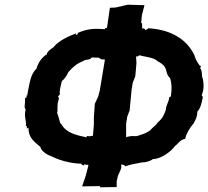

<svg xmlns="http://www.w3.org/2000/svg" viewBox="-20 -766 885 816"><path d="M630 -90C667 -90 712 -127 724 -146C734 -151 745 -173 767 -176C770 -194 786 -223 802 -240C813 -261 817 -265 819 -292C832 -305 837 -329 840 -344C837 -348 838 -344 841 -345C842 -355 842 -358 837 -360C845 -380 848 -401 842 -431C835 -443 842 -464 830 -477C831 -474 831 -482 834 -481C834 -488 825 -490 825 -488C828 -483 825 -495 827 -490C817 -502 809 -520 806 -532C775 -596 711 -640 610 -646C605 -640 597 -638 596 -638C596 -646 600 -641 595 -643C591 -647 580 -646 584 -641V-666L580 -669L583 -701L594 -744L523 -746L471 -734L447 -733L434 -642C437 -648 427 -650 426 -644C433 -642 418 -642 427 -642C381 -645 352 -645 308 -625C313 -624 313 -630 309 -620C308 -615 296 -619 306 -625C273 -613 230 -594 207 -565C201 -561 179 -547 179 -535C162 -525 144 -506 135 -474C110 -451 106 -415 96 -363C98 -363 99 -361 93 -360C90 -354 93 -361 94 -353C90 -352 91 -352 86 -347C89 -331 80 -308 89 -301C81 -269 93 -254 90 -231C101 -228 90 -226 95 -220L101 -223C101 -181 123 -166 152 -141C153 -126 181 -107 196 -103C230 -86 273 -72 327 -70C328 -60 332 -67 323 -68C338 -62 339 -60 338 -69C346 -63 352 -68 356 -64L345 -21L329 26L407 25L403 30L476 29V4L481 -18C489 -38 500 -53 494 -66C498 -68 513 -64 512 -59C532 -66 550 -70 585 -76C594 -75 618 -80 630 -90ZM231 -352 228 -351C225 -358 229 -357 235 -366C231 -373 237 -399 243 -422C256 -430 268 -453 270 -459C290 -481 304 -495 337 -508C337 -512 355 -511 365 -516C369 -526 375 -520 399 -521C403 -519 406 -517 410 -514L424 -513H426L404 -381L397 -355L383 -325L379 -269V-238L375 -189C358 -188 361 -184 355 -188C347 -189 344 -180 353 -181C304 -192 262 -200 241 -238C232 -243 233 -262 223 -285C226 -298 223 -308 225 -321C224 -328 229 -337 231 -352ZM706 -356 699 -352C698 -332 685 -319 685 -300C678 -279 671 -263 651 -246C642 -232 632 -228 618 -212C610 -206 597 -198 572 -191C554 -183 547 -191 529 -186C515 -185 511 -177 516 -181V-240L521 -271L531 -297L539 -382L544 -414L555 -442L560 -498L558 -529C560 -521 567 -528 572 -531C598 -524 635 -522 651 -505C660 -500 675 -493 682 -478C689 -467 686 -449 703 -434C710 -412 711 -387 706 -356Z"/></svg>

Font: Asimov Print
Style: DIt
Weight: 250
Width: 0
Designer: Google
Version: Version 2.000980: 2014